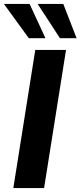

<svg xmlns="http://www.w3.org/2000/svg" viewBox="-33 -960 411 980"><path d="M35 0 147 -705H304L192 0ZM273 -765 159 -940H290L358 -765ZM114 -765 -13 -940H118L199 -765Z"/></svg>

Font: Nunito Sans 11pt ExtraBold
Style: Italic
Weight: 800
Italic angle: -9°
Version: Version 3.101;gftools[0.9.27]